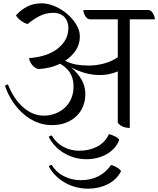

<svg xmlns="http://www.w3.org/2000/svg" viewBox="-20 -762 951 1154"><path d="M273 60Q279 54 291 52Q317 97 361 120.5Q405 144 456 144Q516 144 563.5 119.5Q611 95 635 44Q653 49 669 56.5Q685 64 697 77Q687 106 667 128Q647 150 620.5 165Q594 180 563 187.5Q532 195 501 195Q461 195 425.5 184.5Q390 174 360.5 155.5Q331 137 308.5 112.5Q286 88 273 60ZM273 237Q279 231 291 229Q318 274 365 297.5Q412 321 466 321Q526 321 572 297Q618 273 648 229Q666 235 681.5 243.5Q697 252 708 266Q682 318 628 345Q574 372 511 372Q469 372 432 361.5Q395 351 364.5 332.5Q334 314 310.5 289.5Q287 265 273 237ZM210 -347Q200 -349 190 -356Q180 -363 172.5 -372.5Q165 -382 160 -393Q155 -404 155 -413Q194 -415 235.5 -426Q277 -437 311.5 -459Q346 -481 368.5 -515Q391 -549 391 -596Q391 -610 386.5 -625.5Q382 -641 371.5 -654.5Q361 -668 343 -676.5Q325 -685 299 -685Q257 -685 219 -666Q181 -647 147 -618Q138 -619 127 -624.5Q116 -630 105.5 -638Q95 -646 87 -654.5Q79 -663 76 -670Q107 -704 144.5 -723Q182 -742 230 -742Q269 -742 309.5 -724.5Q350 -707 383.5 -678.5Q417 -650 438.5 -614.5Q460 -579 460 -543Q460 -495 435 -458.5Q410 -422 372 -397Q403 -380 439 -374Q475 -368 512 -368Q560 -368 606 -380.5Q652 -393 688 -418V-646H520Q512 -646 505 -651.5Q498 -657 492.5 -665.5Q487 -674 484 -684Q481 -694 481 -702H872Q881 -702 888 -696Q895 -690 900 -681Q905 -672 908 -662.5Q911 -653 911 -646H760V7Q739 7 720.5 0Q702 -7 688 -24V-333Q638 -311 580 -311Q535 -311 492 -323Q449 -335 408 -357Q447 -323 470 -283.5Q493 -244 493 -196Q493 -160 480.5 -126.5Q468 -93 442.5 -67Q417 -41 379 -25.5Q341 -10 290 -10Q245 -10 202.5 -27Q160 -44 123.5 -75Q87 -106 57.5 -149.5Q28 -193 10 -246Q18 -254 28 -254Q63 -166 120 -116.5Q177 -67 243 -67Q280 -67 312.5 -79.5Q345 -92 369.5 -114.5Q394 -137 408 -169.5Q422 -202 422 -242Q422 -292 400 -325.5Q378 -359 341 -379Q310 -364 276 -356Q242 -348 210 -347Z"/></svg>

Font: Gotu
Style: Regular
Weight: 400
Designer: Sarang Kulkarni & Kailash Malviya
Foundry: Ek Type
Version: Version 2.320;hotconv 1.0.109;makeotfexe 2.5.65596; ttfautoh